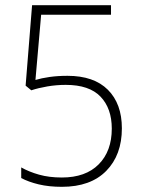

<svg xmlns="http://www.w3.org/2000/svg" viewBox="-20 -710 551 742"><path d="M219 12Q169 12 129.5 2.5Q90 -7 62 -22V-63Q92 -46 131 -35Q170 -24 219 -24Q311 -24 361.5 -75Q412 -126 412 -213Q412 -291 368.5 -336.5Q325 -382 234 -382Q198 -382 163 -376Q128 -370 101 -361L79 -379L104 -690H409V-653H139L117 -401Q140 -408 171.5 -412.5Q203 -417 241 -417Q343 -417 397 -363Q451 -309 451 -214Q451 -111 390.5 -49.5Q330 12 219 12Z"/></svg>

Font: Noto Sans Kannada SemiCondensed ExtraLight
Style: Regular
Weight: 200
Width: 4
Designer: Jelle Bosma - Monotype Design Team
Foundry: Monotype Imaging Inc.
Version: Version 2.005; ttfautohint (v1.8.4.7-5d5b)